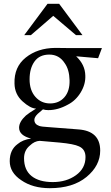

<svg xmlns="http://www.w3.org/2000/svg" viewBox="-20 -716 583 1006"><path d="M353 -464H514L494 -411L379 -421Q426 -377 427 -320Q429 -275 403 -232Q377 -189 336 -168Q284 -139 233 -139Q217 -139 205 -143L177 -119Q160 -102 160 -88Q160 -65 186 -56Q198 -52 234 -50L390 -38Q505 -30 505 73Q505 152 433.5 211Q362 270 241 270Q151 270 91 228Q31 188 31 128.5Q31 69 72 39Q99 16 143 10Q80 -6 80 -47Q80 -78 116 -111Q130 -123 169 -147Q139 -148 98 -185Q57 -222 56 -278Q53 -365 115 -414.5Q177 -464 269 -465Q322 -465 353 -464ZM319 -385Q290 -430 238.5 -430Q187 -430 161 -394Q135 -358 135 -300.5Q135 -243 165.5 -208.5Q196 -174 242.5 -174Q289 -174 317.5 -206.5Q346 -239 344.5 -295.5Q343 -352 319 -385ZM292 31 188 22Q161 23 136 47Q106 72 106 113Q106 175 145.5 206.5Q185 238 256.5 238Q328 238 378 202Q428 166 428 107Q428 66 394 51Q367 38 292 31ZM290 -696 412 -532H378L259 -633L142 -532H107L229 -696Z"/></svg>

Font: GFS Didot
Style: Regular
Weight: 400
Designer: Takis Katsoulidis and George D. Matthiopoulos
Foundry: Takis Katsoulidis and George D. Matthiopoulos
Version: Version 1.0